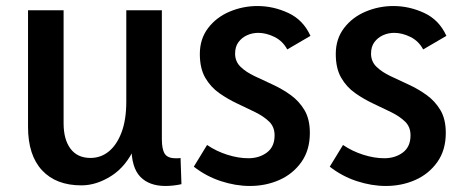

<svg xmlns="http://www.w3.org/2000/svg" viewBox="-20 -603 1538 637"><path d="M416 -116H428Q399 -51 349.5 -19.5Q300 12 250 12Q166 12 119.5 -38Q73 -88 73 -182V-569H191V-194Q191 -140 214 -109.5Q237 -79 280 -79Q315 -79 341.5 -101Q368 -123 383.5 -164.5Q399 -206 399 -266V-569H517V-141Q517 -108 526.5 -93Q536 -78 562 -78Q566 -78 570.5 -78Q575 -78 579 -79L582 8Q569 11 555 12.5Q541 14 529 14Q475 14 445.5 -16.5Q416 -47 416 -116Z M809 14Q762 14 713 -2Q664 -18 623 -50L667 -122Q698 -101 734.5 -89.5Q771 -78 804 -78Q840 -78 865.5 -97Q891 -116 891 -154Q891 -182 873 -199.5Q855 -217 826.5 -231Q798 -245 767 -259.5Q736 -274 707.5 -294Q679 -314 661 -345Q643 -376 643 -424Q643 -474 670.5 -510Q698 -546 742 -564.5Q786 -583 834 -583Q887 -583 936.5 -560Q986 -537 1010 -484L933 -439Q918 -467 890.5 -480.5Q863 -494 837 -494Q817 -494 799.5 -486Q782 -478 771 -463Q760 -448 760 -425Q760 -399 778 -381.5Q796 -364 824.5 -350.5Q853 -337 884.5 -322.5Q916 -308 944 -288Q972 -268 990 -238Q1008 -208 1008 -162Q1008 -105 980 -65.5Q952 -26 907 -6Q862 14 809 14Z M1260 14Q1213 14 1164 -2Q1115 -18 1074 -50L1118 -122Q1149 -101 1185.5 -89.5Q1222 -78 1255 -78Q1291 -78 1316.5 -97Q1342 -116 1342 -154Q1342 -182 1324 -199.5Q1306 -217 1277.5 -231Q1249 -245 1218 -259.5Q1187 -274 1158.5 -294Q1130 -314 1112 -345Q1094 -376 1094 -424Q1094 -474 1121.5 -510Q1149 -546 1193 -564.5Q1237 -583 1285 -583Q1338 -583 1387.5 -560Q1437 -537 1461 -484L1384 -439Q1369 -467 1341.5 -480.5Q1314 -494 1288 -494Q1268 -494 1250.5 -486Q1233 -478 1222 -463Q1211 -448 1211 -425Q1211 -399 1229 -381.5Q1247 -364 1275.5 -350.5Q1304 -337 1335.5 -322.5Q1367 -308 1395 -288Q1423 -268 1441 -238Q1459 -208 1459 -162Q1459 -105 1431 -65.5Q1403 -26 1358 -6Q1313 14 1260 14Z"/></svg>

Font: Yaldevi SemiBold
Style: Regular
Weight: 600
Designer: Sol Matas, Rajitha Manaperi, Kosala Senevirathne
Foundry: Mooniak
Version: Version 1.100